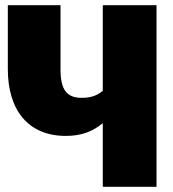

<svg xmlns="http://www.w3.org/2000/svg" viewBox="-20 -716 663 736"><path d="M374 -696V-368C354 -351 331 -341 293 -341C234 -341 212 -374 212 -451V-696H10V-451C10 -293 89 -195 232 -195C290 -195 335 -211 374 -244V0H580V-696Z"/></svg>

Font: Fira Sans Heavy
Style: Regular
Weight: 900
Designer: bBox Type GmbH & Carrois Corporate GbR & Edenspiekermann AG
Foundry: bBox Type GmbH & Carrois Corporate GbR & Edenspiekermann AG
Version: Version 4.300;PS 004.300;hotconv 1.0.88;makeotf.lib2.5.64775